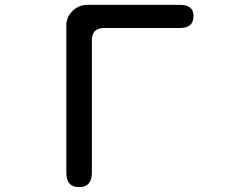

<svg xmlns="http://www.w3.org/2000/svg" viewBox="-20 -769 1040 793"><path d="M253.9 -663.1Q253.9 -699.2 279.8 -724.1Q305.7 -749 341.8 -749H723.6Q779.3 -749 779.3 -703.1Q779.3 -653.3 723.6 -653.3H410.2Q359.4 -653.3 359.4 -602.5V-55.7Q359.4 3.9 306.6 3.9Q253.9 3.9 253.9 -55.7Z"/></svg>

Font: MotoyaLMaru
Style: W3 mono
Weight: 400
Version: Version 1.01